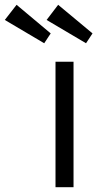

<svg xmlns="http://www.w3.org/2000/svg" viewBox="-158 -779 405 799"><path d="M73 0V-522H148V0ZM200 -599 36 -696 84 -759 227 -640ZM26 -599 -138 -696 -89 -759 53 -640Z"/></svg>

Font: Lexend Light
Style: Regular
Weight: 300
Designer: Bonnie Shaver-Troup, Thomas Jockin
Foundry: Lexend
Version: Version 1.007; ttfautohint (v1.8.3)